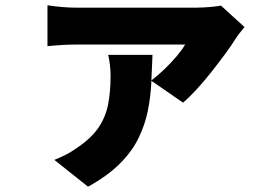

<svg xmlns="http://www.w3.org/2000/svg" viewBox="-20 -597 1040 724"><path d="M902 -495Q894 -486 883 -471.5Q872 -457 867 -449Q853 -426 829 -393.5Q805 -361 777 -325.5Q749 -290 721 -259.5Q693 -229 670 -210L550 -293Q575 -312 600.5 -336.5Q626 -361 647 -386Q668 -411 678 -429Q667 -429 636.5 -429Q606 -429 565 -429Q524 -429 478.5 -429Q433 -429 390.5 -429Q348 -429 316 -429Q284 -429 270 -429Q243 -429 216.5 -427.5Q190 -426 159 -423V-577Q185 -573 214 -570.5Q243 -568 270 -568Q284 -568 319 -568Q354 -568 401.5 -568Q449 -568 499.5 -568Q550 -568 595.5 -568Q641 -568 673.5 -568Q706 -568 716 -568Q729 -568 748.5 -569Q768 -570 786 -572Q804 -574 813 -576ZM555 -390Q553 -338 550.5 -285Q548 -232 537.5 -179.5Q527 -127 502.5 -76.5Q478 -26 432 20Q386 66 312 107L185 6Q207 -3 228 -13.5Q249 -24 274 -42Q325 -77 351.5 -116Q378 -155 387.5 -202.5Q397 -250 397 -312Q397 -332 394.5 -352.5Q392 -373 388 -390Z"/></svg>

Font: Noto Sans SC Thin Black
Style: Regular
Weight: 900
Version: Version 2.004-H2;hotconv 1.0.118;makeotfexe 2.5.65603